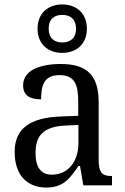

<svg xmlns="http://www.w3.org/2000/svg" viewBox="-20 -834 563 864"><path d="M260 -596C322 -596 371 -634 371 -705C371 -776 322 -814 260 -814C198 -814 149 -776 149 -705C149 -634 198 -596 260 -596ZM260 -643C227 -643 199 -660 199 -705C199 -750 227 -767 260 -767C294 -767 322 -750 322 -705C322 -660 294 -643 260 -643ZM188 10C265 10 294 -30 333 -87H340L355 0H484V-42H481C439 -42 424 -58 424 -114V-373C424 -500 367 -546 253 -546C157 -546 84 -516 84 -450C84 -406 112 -387 165 -387C165 -451 179 -496 248 -496C321 -496 332 -446 332 -373V-313L256 -310C115 -305 46 -256 46 -150C46 -41 107 10 188 10ZM213 -48C163 -48 140 -83 140 -145C140 -223 173 -264 275 -269L333 -272V-191C333 -106 286 -48 213 -48Z"/></svg>

Font: Noto Serif Georgian SemiCondensed
Style: Regular
Weight: 400
Width: 4
Designer: Monotype Design Team, Akaki Razmadze
Foundry: Google LLC
Version: Version 2.003